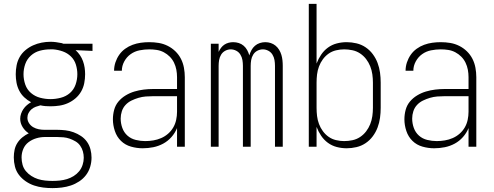

<svg xmlns="http://www.w3.org/2000/svg" viewBox="-20 -755 2540 988"><path d="M250 213Q226 213 202 210Q178 207 155.5 199.5Q133 192 112.5 178Q92 164 77.5 145Q63 126 57 102.5Q51 79 51 55Q51 35 55 16Q59 -3 69.5 -19.5Q80 -36 95.5 -48.5Q111 -61 128 -69Q109 -81 96.5 -101Q84 -121 84 -144Q84 -157 88.5 -170Q93 -183 100.5 -194Q108 -205 118.5 -214Q129 -223 140 -229Q121 -239 105 -254Q89 -269 79 -288.5Q69 -308 65 -329.5Q61 -351 61 -373Q61 -396 65.5 -419Q70 -442 81.5 -462Q93 -482 111 -497Q129 -512 150 -521.5Q171 -531 194 -535.5Q217 -540 240 -540Q254 -540 268.5 -538Q283 -536 298 -533L306 -530H456V-493L369 -497Q382 -485 391.5 -471Q401 -457 407 -440.5Q413 -424 415.5 -407Q418 -390 418 -373Q418 -350 413.5 -327Q409 -304 397.5 -284Q386 -264 368.5 -249Q351 -234 330 -224.5Q309 -215 286 -211.5Q263 -208 240 -208Q227 -208 214 -209Q201 -210 188 -213Q176 -210 164 -205.5Q152 -201 142.5 -193Q133 -185 127 -173.5Q121 -162 121 -149Q121 -134 129.5 -121Q138 -108 151 -100.5Q164 -93 179 -90Q194 -87 209 -87Q211 -87 212.5 -87Q214 -87 216 -87Q219 -87 221.5 -87Q224 -87 226 -87H274Q295 -87 316.5 -84.5Q338 -82 358.5 -74.5Q379 -67 397 -55Q415 -43 427.5 -25.5Q440 -8 445.5 13.5Q451 35 451 56Q451 80 444 103.5Q437 127 422.5 146Q408 165 387.5 178.5Q367 192 344.5 199.5Q322 207 298 210Q274 213 250 213ZM240 -245Q266 -245 293 -252Q320 -259 340 -276.5Q360 -294 369 -320Q378 -346 378 -373Q378 -398 370.5 -422.5Q363 -447 345 -464.5Q327 -482 303 -490.5Q279 -499 254 -501H240Q239 -501 238.5 -501Q238 -501 238 -501Q211 -501 185 -494Q159 -487 139 -469Q119 -451 110 -425.5Q101 -400 101 -373Q101 -346 110 -320Q119 -294 139.5 -276.5Q160 -259 186.5 -252Q213 -245 240 -245ZM250 176Q269 176 288 174Q307 172 325 166.5Q343 161 359 151Q375 141 387 126.5Q399 112 405 93.5Q411 75 411 57Q411 40 406.5 24Q402 8 392.5 -5.5Q383 -19 368.5 -27.5Q354 -36 338.5 -41.5Q323 -47 306.5 -48.5Q290 -50 274 -50H226Q223 -50 219.5 -50Q216 -50 212 -50Q189 -50 167 -43.5Q145 -37 127 -23.5Q109 -10 100 11Q91 32 91 55Q91 74 96 92.5Q101 111 113 125.5Q125 140 141.5 150.5Q158 161 175.5 166.5Q193 172 212 174Q231 176 250 176Z M714 8Q684 8 654 -0.5Q624 -9 602.5 -30Q581 -51 571 -81Q561 -111 561 -141Q561 -166 567.5 -190Q574 -214 589.5 -232.5Q605 -251 626.5 -264Q648 -277 671.5 -284Q695 -291 719.5 -294Q744 -297 768 -297H891V-358Q891 -377 887.5 -396Q884 -415 875.5 -432.5Q867 -450 853.5 -463.5Q840 -477 823 -486Q806 -495 787 -498Q768 -501 748 -501Q723 -501 698 -496Q673 -491 652.5 -476.5Q632 -462 619.5 -439Q607 -416 607 -391H567Q567 -413 574 -434Q581 -455 593.5 -473Q606 -491 624 -504Q642 -517 662.5 -524.5Q683 -532 704.5 -535Q726 -538 748 -538Q773 -538 797 -534Q821 -530 843 -519Q865 -508 882.5 -491Q900 -474 911 -452.5Q922 -431 926.5 -406.5Q931 -382 931 -358V0H891V-96Q881 -71 862.5 -50Q844 -29 820 -16Q796 -3 769 2.5Q742 8 714 8ZM727 -29Q748 -29 769 -32.5Q790 -36 809.5 -44.5Q829 -53 845 -67Q861 -81 871.5 -99Q882 -117 886.5 -138Q891 -159 891 -180V-260H768Q749 -260 730 -258.5Q711 -257 692.5 -251.5Q674 -246 656.5 -237.5Q639 -229 626 -215Q613 -201 607 -182.5Q601 -164 601 -145Q601 -120 609.5 -96.5Q618 -73 636 -57Q654 -41 678.5 -35Q703 -29 727 -29Z M1065 0V-530H1105V-488Q1110 -499 1117.5 -509Q1125 -519 1135 -525.5Q1145 -532 1156.5 -535Q1168 -538 1180 -538Q1195 -538 1209 -533.5Q1223 -529 1234 -519.5Q1245 -510 1252 -497Q1259 -484 1263 -470Q1267 -484 1274 -497Q1281 -510 1292 -519.5Q1303 -529 1317 -533.5Q1331 -538 1345 -538Q1360 -538 1373.5 -533.5Q1387 -529 1398 -520Q1409 -511 1416.5 -498.5Q1424 -486 1428 -472.5Q1432 -459 1433.5 -445Q1435 -431 1435 -416V0H1395V-416Q1395 -431 1392.5 -446Q1390 -461 1382 -474Q1374 -487 1360.5 -494Q1347 -501 1333 -501Q1318 -501 1304.5 -494Q1291 -487 1283 -474Q1275 -461 1272.5 -446Q1270 -431 1270 -416V0H1230V-416Q1230 -431 1227.5 -446Q1225 -461 1217 -474Q1209 -487 1195.5 -494Q1182 -501 1167 -501Q1153 -501 1139.5 -494Q1126 -487 1118 -474Q1110 -461 1107.5 -446Q1105 -431 1105 -416V0Z M1764 8Q1738 8 1713 1.5Q1688 -5 1667.5 -20Q1647 -35 1632.5 -56.5Q1618 -78 1609 -102V0H1569V-735H1609V-428Q1618 -452 1632.5 -473.5Q1647 -495 1667.5 -510Q1688 -525 1713 -531.5Q1738 -538 1764 -538Q1789 -538 1814.5 -532Q1840 -526 1861.5 -511.5Q1883 -497 1898.5 -476Q1914 -455 1923 -431Q1932 -407 1935.5 -381.5Q1939 -356 1939 -330V-200Q1939 -174 1935.5 -148.5Q1932 -123 1923 -99Q1914 -75 1898.5 -54Q1883 -33 1861.5 -18.5Q1840 -4 1814.5 2Q1789 8 1764 8ZM1751 -29Q1772 -29 1793.5 -33.5Q1815 -38 1833 -50Q1851 -62 1864 -79Q1877 -96 1885 -116Q1893 -136 1896 -157.5Q1899 -179 1899 -200V-330Q1899 -351 1896 -372.5Q1893 -394 1885 -414Q1877 -434 1864 -451Q1851 -468 1833 -480Q1815 -492 1793.5 -496.5Q1772 -501 1751 -501Q1730 -501 1709 -496Q1688 -491 1671 -479Q1654 -467 1641.5 -450Q1629 -433 1621.5 -413Q1614 -393 1611.5 -372Q1609 -351 1609 -330V-200Q1609 -179 1611.5 -158Q1614 -137 1621.5 -117Q1629 -97 1641.5 -80Q1654 -63 1671 -51Q1688 -39 1709 -34Q1730 -29 1751 -29Z M2214 8Q2184 8 2154 -0.5Q2124 -9 2102.5 -30Q2081 -51 2071 -81Q2061 -111 2061 -141Q2061 -166 2067.5 -190Q2074 -214 2089.5 -232.5Q2105 -251 2126.5 -264Q2148 -277 2171.5 -284Q2195 -291 2219.5 -294Q2244 -297 2268 -297H2391V-358Q2391 -377 2387.5 -396Q2384 -415 2375.5 -432.5Q2367 -450 2353.5 -463.5Q2340 -477 2323 -486Q2306 -495 2287 -498Q2268 -501 2248 -501Q2223 -501 2198 -496Q2173 -491 2152.5 -476.5Q2132 -462 2119.5 -439Q2107 -416 2107 -391H2067Q2067 -413 2074 -434Q2081 -455 2093.5 -473Q2106 -491 2124 -504Q2142 -517 2162.5 -524.5Q2183 -532 2204.5 -535Q2226 -538 2248 -538Q2273 -538 2297 -534Q2321 -530 2343 -519Q2365 -508 2382.5 -491Q2400 -474 2411 -452.5Q2422 -431 2426.5 -406.5Q2431 -382 2431 -358V0H2391V-96Q2381 -71 2362.5 -50Q2344 -29 2320 -16Q2296 -3 2269 2.5Q2242 8 2214 8ZM2227 -29Q2248 -29 2269 -32.5Q2290 -36 2309.5 -44.5Q2329 -53 2345 -67Q2361 -81 2371.5 -99Q2382 -117 2386.5 -138Q2391 -159 2391 -180V-260H2268Q2249 -260 2230 -258.5Q2211 -257 2192.5 -251.5Q2174 -246 2156.5 -237.5Q2139 -229 2126 -215Q2113 -201 2107 -182.5Q2101 -164 2101 -145Q2101 -120 2109.5 -96.5Q2118 -73 2136 -57Q2154 -41 2178.5 -35Q2203 -29 2227 -29Z"/></svg>

Font: iosevka_custom_sans_ss08 XLt
Style: Regular
Weight: 200
Designer: Belleve Invis
Foundry: Belleve Invis
Version: Version 10.3.0; ttfautohint (v1.8.3)